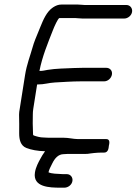

<svg xmlns="http://www.w3.org/2000/svg" viewBox="-20 -688 615 865"><path d="M252.1 157.5H270.1C286 157.5 303.4 145.6 306.3 127.5C308.9 111.1 297.7 96.5 280.7 96.5H263.1C235.6 95 213.6 95.1 198.5 88.3C200.7 76.2 207.7 64.3 215.3 48.6C226.3 25.7 242.6 6.5 267 6.5C272.4 6.5 278 5.5 284.1 5.5H364.1C372.2 5.5 378.6 5 387.5 3.3L403.3 1.4C411.8 0.4 427.4 -0.5 435.1 -0.5H449.1C469.7 -0.5 469.5 -25.5 470.4 -31C471.3 -36.5 479.4 -61.5 458.7 -61.5H329.7C310.3 -61.5 290.5 -67.5 265.7 -67.5H197.7C193.6 -67.5 185.9 -68.5 176.8 -68.5C161.1 -68.5 145.3 -73 131.3 -77.9C130.7 -78.6 129.6 -80.2 128.9 -81.5C129 -102.6 126.8 -125.9 127.6 -146.5C128.4 -165.5 126.8 -179 129.9 -198L147.2 -307.5H150.7C180.1 -307.5 199.6 -315.1 227.8 -316.5C265.7 -318.4 304.7 -321.5 342.9 -321.5H448.9C466.5 -321.5 481.7 -336 484.3 -352.5C487.1 -369.7 475.2 -382.5 458.6 -382.5H353.6C340.7 -382.5 327.1 -382.2 312.8 -381.5C275.4 -379.7 231.3 -379.4 195.1 -373.3C177.8 -370.4 173.7 -368.5 160.4 -368.5H157.7C170.6 -434.4 195.7 -494.2 218.7 -552.9C225.3 -569.9 240.5 -603.4 247.1 -606.5H321.1C329.1 -606.5 340 -604.5 351.7 -604.5H539.7C555.8 -604.5 572.3 -617.4 575 -634.5C577.6 -650.9 566.4 -665.5 549.4 -665.5H361.4C353.9 -665.5 341.2 -667.5 330.7 -667.5H256.7C243.6 -667.5 231.9 -663.3 219.2 -655C189.9 -635.9 174.5 -597.7 162.3 -568L138.6 -509.9C133.8 -498 130.1 -486.3 126.7 -474.5C116 -436.4 100.4 -397.4 93 -350.5L68.9 -198C67.4 -188.7 65.6 -179.4 65.9 -171.5C67.1 -142.8 66.3 -115.7 66.4 -86.5C66.4 -60 72.1 -31.7 99.1 -21.3C120.4 -13 149.2 -7.4 183 -6.6C174.2 5 166.7 18.2 160.6 29.6C153.3 43.2 141.3 64.3 137.4 89C126.8 155.9 204.4 157.5 252.1 157.5Z"/></svg>

Font: CiSf OpenHand
Style: BdObl
Weight: 400
Foundry: Cannot Into Space Fonts
Version: Version 0.7892